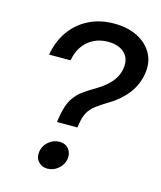

<svg xmlns="http://www.w3.org/2000/svg" viewBox="-112 -821 765 911"><g transform="rotate(15 270.5 -365.5)"><path d="M193.8 -217.3 198.7 -246.6Q208 -301.8 226.8 -332.3Q245.6 -362.8 273.9 -382.8Q302.2 -402.8 340.3 -425.3Q382.8 -451.7 405.5 -481.2Q428.2 -510.7 433.1 -543.5Q438.5 -575.7 427.5 -598.9Q416.5 -622.1 391.6 -635Q366.7 -647.9 330.1 -647.9Q292 -647.9 260.7 -632.3Q229.5 -616.7 208.7 -587.6Q188 -558.6 180.7 -516.6H75.2Q86.9 -584 122.3 -633.8Q157.7 -683.6 212.4 -711.2Q267.1 -738.8 335.9 -738.8Q402.3 -738.8 451.2 -714.4Q500 -689.9 523.9 -646.5Q547.9 -603 538.6 -546.9Q529.8 -491.7 496.1 -447.5Q462.4 -403.3 407.2 -370.1Q372.1 -349.1 349.9 -332Q327.6 -314.9 315.7 -294.2Q303.7 -273.4 297.9 -239.7L294.4 -217.3ZM207 8.3Q178.2 8.3 161.4 -11.7Q144.5 -31.7 149.4 -60.5Q153.8 -89.8 177.5 -109.9Q201.2 -129.9 230.5 -129.9Q259.8 -129.9 276.1 -109.9Q292.5 -89.8 288.1 -60.5Q283.2 -31.7 259.8 -11.7Q236.3 8.3 207 8.3Z"/></g></svg>

Font: Inter 28pt Medium
Style: Italic
Weight: 500
Italic angle: -9.3988°
Designer: Rasmus Andersson
Foundry: rsms
Version: Version 4.001;git-66647c0bb